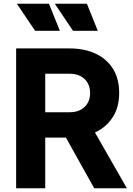

<svg xmlns="http://www.w3.org/2000/svg" viewBox="-20 -1003 707 1023"><path d="M66 0H221V-270H331L482 0H656L486 -297Q545 -324 580 -377.5Q615 -431 615 -507Q615 -585 581 -638Q547 -691 487.5 -718Q428 -745 351 -745H66ZM221 -405V-610H352Q401 -610 430.5 -582Q460 -554 460 -507Q460 -461 430.5 -433Q401 -405 352 -405ZM369 -839H501L443 -983H272ZM167 -839H299L241 -983H70Z"/></svg>

Font: Plus Jakarta Sans ExtraBold
Style: Regular
Weight: 800
Designer: Gumpita Rahayu
Foundry: Tokotype
Version: Version 2.004; ttfautohint (v1.8.3)